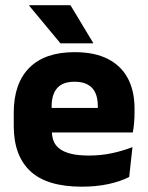

<svg xmlns="http://www.w3.org/2000/svg" viewBox="-20 -707 570 740"><path d="M295 12.5Q161 12.5 97 -47.2Q33 -107 33 -221.5V-272.5Q33 -385.5 93 -445.8Q153 -506 267.5 -506Q344.5 -506 395.8 -479.8Q447 -453.5 472.8 -405Q498.5 -356.5 498.5 -288.5V-272Q498.5 -253 496.8 -233.2Q495 -213.5 492 -196.5H354Q356 -225.5 356.5 -251.2Q357 -277 357 -298Q357 -328.5 347.5 -349.2Q338 -370 318.2 -381Q298.5 -392 267.5 -392Q221.5 -392 200.2 -367.2Q179 -342.5 179 -297V-252L180 -235.5V-200.5Q180 -181.5 186.2 -164.5Q192.5 -147.5 208.2 -134.8Q224 -122 251.8 -114.8Q279.5 -107.5 322.5 -107.5Q368 -107.5 410 -116.2Q452 -125 490.5 -140L478 -25Q444 -7.5 397.5 2.5Q351 12.5 295 12.5ZM114 -196.5V-291H461V-196.5ZM251.5 -687 339 -542V-540H213L92.5 -685V-687Z"/></svg>

Font: Anek Bangla Medium
Style: Bold
Weight: 700
Version: Version 1.003